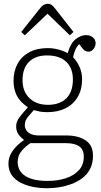

<svg xmlns="http://www.w3.org/2000/svg" viewBox="-20 -772 540 1022"><path d="M112 -584 93 -602 195 -730Q203 -741 213.5 -746.5Q224 -752 234 -752Q245 -752 253.5 -746.5Q262 -741 273 -727L371 -602L352 -584L233 -699ZM233 230Q194 230 157 223Q120 216 90 200.5Q60 185 42.5 160Q25 135 25 99Q25 74 35 52.5Q45 31 63.5 11Q82 -9 107 -26V-28Q86 -44 76 -60.5Q66 -77 66 -100Q66 -125 84.5 -149Q103 -173 127 -199V-202Q87 -229 69.5 -263Q52 -297 52 -341Q52 -393 73.5 -432.5Q95 -472 136 -494Q177 -516 235 -516Q256 -516 275.5 -512Q295 -508 311.5 -502Q328 -496 340 -489Q357 -545 384.5 -565Q412 -585 437 -585Q455 -585 466.5 -578.5Q478 -572 483.5 -562.5Q489 -553 489 -543Q489 -525 477.5 -511Q466 -497 452 -497Q442 -497 433.5 -501.5Q425 -506 414 -521L402 -537Q389 -525 381 -507Q373 -489 369 -467Q391 -445 404 -414.5Q417 -384 417 -352Q417 -295 393.5 -255.5Q370 -216 328.5 -195.5Q287 -175 233 -175Q207 -175 192.5 -178Q178 -181 160 -186Q147 -172 129.5 -151Q112 -130 112 -106Q112 -92 119.5 -79.5Q127 -67 144 -59Q161 -51 187 -51H333Q396 -51 435.5 -25Q475 1 475 57Q475 98 459 128Q443 158 416.5 177.5Q390 197 358 208.5Q326 220 293.5 225Q261 230 233 230ZM234 191Q286 191 329.5 177Q373 163 399.5 134.5Q426 106 426 62Q426 25 402.5 7.5Q379 -10 331 -10H142Q117 6 95.5 31Q74 56 74 89Q74 139 115 165Q156 191 234 191ZM235 -214Q298 -214 333 -248.5Q368 -283 368 -349Q368 -409 332.5 -443Q297 -477 230 -477Q169 -477 134.5 -443Q100 -409 100 -345Q100 -285 137 -249.5Q174 -214 235 -214Z"/></svg>

Font: Literata ExtraLight
Style: Regular
Weight: 250
Designer: Latin by Veronika Burian and Jose Scaglione. Greek by Irene Vlachou. Cyrillic by Vera Evstafieva.
Foundry: TypeTogether
Version: Version 3.103;gftools[0.9.29]